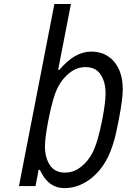

<svg xmlns="http://www.w3.org/2000/svg" viewBox="-20 -937 707 967"><path d="M438.8 -677.1Q511.7 -677.1 555 -626Q598.3 -574.9 598.3 -486.3Q598.3 -438.8 578.1 -333.3Q569 -287.8 563.5 -263Q557.9 -238.3 547.2 -204.8Q536.5 -171.2 522.8 -143.9Q485.7 -71 427.7 -30.3Q369.8 10.4 305.3 10.4Q222 10.4 181 -81.4H174.5L158.9 0H75.5L253.9 -916.7H337.2L272.8 -585.3H279.3Q356.1 -677.1 438.8 -677.1ZM410.8 -599Q367.2 -599 331.1 -570.6Q294.9 -542.3 272.8 -500Q246.7 -451.2 224 -333.3Q206.4 -242.8 206.4 -199.9Q206.4 -142.6 231.4 -105.1Q256.5 -67.7 307.3 -67.7Q350.9 -67.7 387 -96Q423.2 -124.3 445.3 -166.7Q472 -217.4 494.8 -333.3Q511.7 -420.6 511.7 -466.8Q511.7 -524.1 487 -561.5Q462.2 -599 410.8 -599Z"/></svg>

Font: Monoid
Style: Italic
Weight: 400
Width: 4
Italic angle: -11°
Monospace: yes
Version: Version 0.61